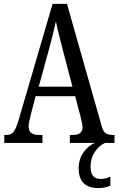

<svg xmlns="http://www.w3.org/2000/svg" viewBox="-20 -734 608 986"><path d="M2 -41H15Q37 -41 49.5 -56.5Q62 -72 76 -119L250 -714H324L502 -87Q509 -60 522 -50.5Q535 -41 560 -41H568V0H339V-41H357Q380 -41 392 -51.5Q404 -62 404 -80Q404 -94 393 -138L366 -240H163L138 -145Q127 -101 127 -86Q127 -41 177 -41H198V0H2ZM352 -289 302 -480 290 -527Q273 -592 267 -624Q256 -572 234 -490L179 -289ZM384 130Q384 83 409.5 47.5Q435 12 468 0H520Q490 12 467.5 45.5Q445 79 445 123Q445 185 497 185Q522 185 547 173V219Q536 225 519 228.5Q502 232 486 232Q384 232 384 130Z"/></svg>

Font: Noto Serif Cond
Style: Regular
Weight: 400
Width: 3
Designer: Monotype Design Team
Foundry: Monotype Imaging Inc.
Version: Version 1.001